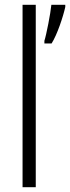

<svg xmlns="http://www.w3.org/2000/svg" viewBox="-20 -780 292 800"><path d="M129 0V-760H74V0ZM252 -751V-760H194C191 -726 173 -634 165 -610V-599H195C218 -635 243 -710 252 -751Z"/></svg>

Font: Noto Sans Myanmar Condensed Light
Style: Regular
Weight: 300
Width: 3
Designer: Monotype Design Team
Foundry: Monotype Imaging Inc.
Version: Version 2.107